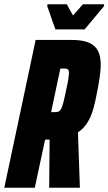

<svg xmlns="http://www.w3.org/2000/svg" viewBox="-37 -874 505 894"><path d="M-17 0 129 -688H297Q347 -688 376.5 -675.5Q406 -663 419 -637.5Q432 -612 432 -574Q432 -559 430.5 -543Q429 -527 426.5 -510Q424 -493 421 -476Q414 -438 407 -405Q400 -372 390 -344.5Q380 -317 364.5 -295Q349 -273 326 -258L335 0H192L194 -224Q193 -224 191.5 -224Q190 -224 188 -224H173L125 0ZM201 -352H217Q228 -352 234.5 -354Q241 -356 246.5 -365Q252 -374 257.5 -395Q263 -416 271 -455Q278 -486 281 -505Q284 -524 284 -534Q284 -545 281 -549Q278 -553 273 -554Q268 -555 260 -555H244ZM221 -737 183 -845 184 -854H274L303 -802L349 -854H448L447 -845L357 -737Z"/></svg>

Font: Saira ExtraCondensed Black
Style: Italic
Weight: 900
Width: 2
Italic angle: -12°
Designer: Hector Gatti with collaboration of the Omnibus-Type team
Foundry: Omnibus-Type
Version: Version 1.101